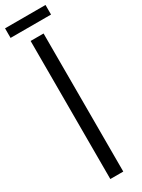

<svg xmlns="http://www.w3.org/2000/svg" viewBox="-264 -1011 766 1035"><g transform="rotate(-30 119.0 -493.5)"><path d="M78.6 0V-859.4H159.2V0ZM-6.8 -927.7V-987.3H245.1V-927.7Z"/></g></svg>

Font: Antonio ExtraLight
Style: Regular
Weight: 250
Designer: Vernon Adams
Foundry: Vernon Adams
Version: Version 1.002